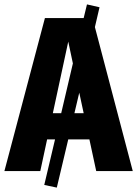

<svg xmlns="http://www.w3.org/2000/svg" viewBox="-37 -777 623 872"><path d="M400 0 369 -144H273L221 75L164 63L213 -144H177L146 0H-17L167 -695H343L358 -757L415 -744L394 -654L566 0ZM203 -263H241L294 -489L273 -588ZM301 -263H343L323 -356Z"/></svg>

Font: Fira Sans Condensed ExtraBold
Style: Regular
Weight: 800
Width: 3
Designer: Carrois Corporate & Edenspiekermann AG
Foundry: Carrois Corporate GbR & Edenspiekermann AG
Version: Version 4.203